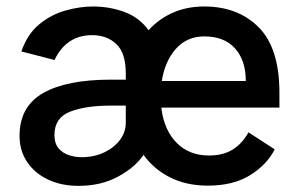

<svg xmlns="http://www.w3.org/2000/svg" viewBox="-20 -573 936 604"><path d="M633.9 11Q566.8 11 515.4 -14.7Q464.1 -40.5 431.5 -85.9Q405.9 -47.2 352.1 -17.8Q298.3 11.7 226.9 11.7Q173.3 11.7 131.4 -8Q89.5 -27.7 65.5 -63.2Q41.5 -98.7 41.5 -145.6Q41.5 -237.9 115.6 -280.2Q189.6 -322.4 327.8 -322.4H375.7V-342Q375.7 -406.2 346.1 -434.3Q316.4 -462.4 269.9 -462.4Q227.6 -462.4 198 -441.6Q168.3 -420.8 151.6 -384.2L47.2 -411.2Q66.4 -466.6 104.4 -497.3Q142.4 -528.1 187.3 -540.3Q232.2 -552.6 272 -552.6Q324.6 -552.6 371.1 -535.5Q417.6 -518.5 447.4 -478Q479 -513.1 523.3 -532.8Q567.5 -552.6 622.5 -552.6Q728.7 -552.6 793.9 -487Q859 -421.5 859 -281.2V-234.4H487.9V-230.8Q496.8 -162.6 536.2 -123.2Q575.6 -83.8 637.4 -83.8Q682.2 -83.8 712.4 -102.8Q742.5 -121.8 761.7 -156.6L844.1 -103.3Q820.3 -55.4 767.2 -22.2Q714.1 11 633.9 11ZM622.9 -458.5Q568.2 -458.5 533.6 -419.7Q498.9 -381 489 -318.2H753.2Q753.2 -383.2 719.3 -420.8Q685.4 -458.5 622.9 -458.5ZM375.7 -240.8H328.5Q249.3 -240.8 200.3 -221.6Q151.3 -202.4 151.3 -148.4Q151.3 -121.1 164.8 -105.8Q178.3 -90.6 197.8 -84.5Q217.3 -78.5 236.2 -78.5Q276.3 -78.5 307.9 -93.6Q339.5 -108.7 357.6 -133.2Q375.7 -157.7 375.7 -186.8Z"/></svg>

Font: Interface Medium
Style: Regular
Weight: 500
Designer: Rasmus Andersson
Foundry: rsms
Version: Version 1.8